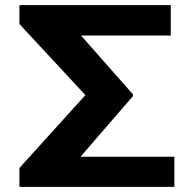

<svg xmlns="http://www.w3.org/2000/svg" viewBox="-20 -731 759 751"><path d="M500 -355V-362L297 -592H648V-711H56V-637L314 -359L56 -74V0H662V-118H295Z"/></svg>

Font: Asimov
Style: XWid
Weight: 500
Designer: Google
Version: Version 2.000980; 2014